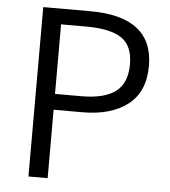

<svg xmlns="http://www.w3.org/2000/svg" viewBox="-52 -780 731 827"><g transform="rotate(5 313.0 -366.0)"><path d="M101.6 0V-732.4H304.7Q577.1 -732.4 577.1 -519.5Q577.1 -408.2 505.4 -352.1Q433.6 -295.9 308.6 -295.9H184.6V0ZM184.6 -364.3H296.9Q398.4 -364.3 446.8 -401.4Q495.1 -438.5 495.1 -519.5Q495.1 -599.6 446.3 -632.3Q397.5 -665 293 -665H184.6Z"/></g></svg>

Font: Gen Shin Gothic Normal
Style: Regular
Weight: 300
Designer: [Source Han Sans]
Ryoko NISHIZUKA  (kana & ideographs); Paul D. Hunt (Latin, Greek & Cyrillic); Wenlong ZHANG  (bopomofo
Version: Version 1.002.20150607